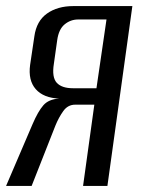

<svg xmlns="http://www.w3.org/2000/svg" viewBox="-31 -611 465 631"><path d="M322 0H242L279 -267H216Q192 -267 177 -246Q162 -225 151 -198L73 0H-11L76 -203Q94 -245 111.5 -265Q129 -285 163 -287H164Q112 -289 86.5 -318Q61 -347 68 -398L82 -492Q89 -542 123.5 -566.5Q158 -591 210 -591H404ZM286 -321 319 -547H226Q201 -547 181.5 -531Q162 -515 157 -479L146 -401Q139 -357 155.5 -339Q172 -321 209 -321Z"/></svg>

Font: Alumni Sans Medium
Style: Italic
Weight: 500
Italic angle: -8°
Designer: Robert E. Leuschke
Foundry: Robert E. Leuschke
Version: Version 1.016